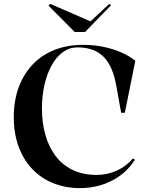

<svg xmlns="http://www.w3.org/2000/svg" viewBox="-20 -954 768 989"><path d="M675 -131Q642 -80 597 -48Q552 -16 500 -0.5Q448 15 393 15Q319 15 256.5 -9.5Q194 -34 148 -81.5Q102 -129 76.5 -197Q51 -265 51 -351Q51 -436 76.5 -504.5Q102 -573 148.5 -622Q195 -671 261 -697Q327 -723 409 -723Q465 -723 516 -712Q567 -701 608 -682.5Q649 -664 677 -641L623 -373H604L578 -518Q566 -583 541 -625.5Q516 -668 476 -689Q436 -710 380 -710Q338 -710 304 -685.5Q270 -661 246 -617.5Q222 -574 209 -517Q196 -460 196 -394Q196 -324 213 -262Q230 -200 264.5 -153Q299 -106 352.5 -79.5Q406 -53 478 -53Q533 -53 581.5 -75Q630 -97 665 -138ZM543 -934 552 -927 418 -789H365L230 -925L239 -934L446 -844Z"/></svg>

Font: Kalnia Medium
Style: Regular
Weight: 500
Designer: Frida Medrano
Foundry: Frida Medrano
Version: Version 1.105